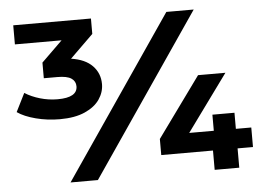

<svg xmlns="http://www.w3.org/2000/svg" viewBox="-50 -766 1144 832"><g transform="rotate(-5 522.0 -350.0)"><path d="M202 -277Q148 -277 98 -290Q48 -303 18 -324L58 -404Q86 -386 123.5 -375Q161 -364 200 -364Q286 -364 286 -413Q286 -435 267.5 -447.5Q249 -460 207 -460H148V-528L239 -617H36V-700H374V-633L273 -534Q334 -525 365.5 -492.5Q397 -460 397 -413Q397 -378 376 -347Q355 -316 311.5 -296.5Q268 -277 202 -277ZM224 0 702 -700H821L343 0ZM626 -84V-154L815 -415H934L755 -169H862V-239H958V-169H1025V-84H958V0H851V-84Z"/></g></svg>

Font: Montserrat
Style: Bold
Weight: 700
Designer: Julieta Ulanovsky
Foundry: Julieta Ulanovsky
Version: Version 9.000; ttfautohint (v1.8.4.7-5d5b)